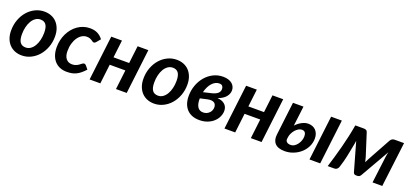

<svg xmlns="http://www.w3.org/2000/svg" viewBox="18 -1291 4412 2069"><g transform="rotate(20 2224.0 -257.0)"><path d="M231 -87.5Q262 -87.5 287 -105.2Q312 -123 329.5 -152.8Q347 -182.5 356.5 -222Q366 -261.5 366 -305Q366 -367.5 345 -396.8Q324 -426 281 -426Q250 -426 224.8 -408.5Q199.5 -391 182 -361.2Q164.5 -331.5 155 -292Q145.5 -252.5 145.5 -208.5Q145.5 -146 166.5 -116.8Q187.5 -87.5 231 -87.5ZM219.5 7.5Q177 7.5 141 -6.8Q105 -21 78.5 -48.5Q52 -76 37 -116Q22 -156 22 -207.5Q22 -274 43.5 -331.5Q65 -389 101.8 -431Q138.5 -473 187.5 -497Q236.5 -521 292 -521Q334.5 -521 370.8 -506.8Q407 -492.5 433.2 -465Q459.5 -437.5 474.5 -397.5Q489.5 -357.5 489.5 -306Q489.5 -240 468 -182.8Q446.5 -125.5 409.8 -83.2Q373 -41 324 -16.8Q275 7.5 219.5 7.5Z M939 -91Q913.5 -63 890.2 -44Q867 -25 843 -13.5Q819 -2 792.8 2.8Q766.5 7.5 735 7.5Q690.5 7.5 655.2 -7.8Q620 -23 595.5 -51Q571 -79 558 -118.5Q545 -158 545 -206.5Q545 -248 554 -287.5Q563 -327 580 -362Q597 -397 621 -426Q645 -455 675 -476Q705 -497 740.2 -508.8Q775.5 -520.5 815 -520.5Q866 -520.5 901.8 -502.5Q937.5 -484.5 965 -448.5L925.5 -401.5Q921.5 -397 915.5 -393.2Q909.5 -389.5 902.5 -389.5Q894 -389.5 887.2 -394.8Q880.5 -400 871.2 -406Q862 -412 848.2 -417.2Q834.5 -422.5 812.5 -422.5Q784 -422.5 758 -407Q732 -391.5 712 -363Q692 -334.5 680.2 -294.5Q668.5 -254.5 668.5 -206Q668.5 -149.5 693.5 -118.8Q718.5 -88 761.5 -88Q780.5 -88 795 -92Q809.5 -96 820.8 -101.8Q832 -107.5 840.5 -114.2Q849 -121 856.5 -126.8Q864 -132.5 870.8 -136.5Q877.5 -140.5 885.5 -140.5Q892 -140.5 897.8 -137.2Q903.5 -134 908 -129L939 -91Z M1484.5 -513 1423 0H1300L1326.5 -223H1147L1120.5 0H997.5L1059 -513H1182L1158 -312H1337.5L1361.5 -513Z M1748.5 -87.5Q1779.5 -87.5 1804.5 -105.2Q1829.5 -123 1847 -152.8Q1864.5 -182.5 1874 -222Q1883.5 -261.5 1883.5 -305Q1883.5 -367.5 1862.5 -396.8Q1841.5 -426 1798.5 -426Q1767.5 -426 1742.2 -408.5Q1717 -391 1699.5 -361.2Q1682 -331.5 1672.5 -292Q1663 -252.5 1663 -208.5Q1663 -146 1684 -116.8Q1705 -87.5 1748.5 -87.5ZM1737 7.5Q1694.5 7.5 1658.5 -6.8Q1622.5 -21 1596 -48.5Q1569.5 -76 1554.5 -116Q1539.5 -156 1539.5 -207.5Q1539.5 -274 1561 -331.5Q1582.5 -389 1619.2 -431Q1656 -473 1705 -497Q1754 -521 1809.5 -521Q1852 -521 1888.2 -506.8Q1924.5 -492.5 1950.8 -465Q1977 -437.5 1992 -397.5Q2007 -357.5 2007 -306Q2007 -240 1985.5 -182.8Q1964 -125.5 1927.2 -83.2Q1890.5 -41 1841.5 -16.8Q1792.5 7.5 1737 7.5Z M2183 -214.5Q2182 -183.5 2187 -159Q2192 -134.5 2202.8 -117.5Q2213.5 -100.5 2230.5 -91.8Q2247.5 -83 2270.5 -84Q2291 -84.5 2308 -92.2Q2325 -100 2337.5 -112.8Q2350 -125.5 2356.8 -142Q2363.5 -158.5 2363.5 -176.5Q2363.5 -191.5 2358.5 -204.2Q2353.5 -217 2342.2 -225.2Q2331 -233.5 2313.2 -236.2Q2295.5 -239 2269.5 -234ZM2267.5 -306.5Q2301.5 -313 2322.2 -322.5Q2343 -332 2354.5 -343.2Q2366 -354.5 2370 -366.5Q2374 -378.5 2374 -390.5Q2374 -410 2363.5 -423.8Q2353 -437.5 2326.5 -437.5Q2304 -437.5 2283 -426.8Q2262 -416 2244.5 -396.5Q2227 -377 2213.5 -349.5Q2200 -322 2192 -288.5ZM2361.5 -282.5Q2386.5 -281 2407.8 -273.5Q2429 -266 2444.5 -253Q2460 -240 2468.8 -221Q2477.5 -202 2477.5 -177.5Q2477.5 -143.5 2462.2 -110.2Q2447 -77 2418.5 -50.8Q2390 -24.5 2349.2 -8.5Q2308.5 7.5 2257 7.5Q2209.5 7.5 2173 -7Q2136.5 -21.5 2111.8 -48.5Q2087 -75.5 2074.2 -113.5Q2061.5 -151.5 2061.5 -198.5Q2061.5 -263 2082.5 -321.2Q2103.5 -379.5 2141 -423.8Q2178.5 -468 2229.8 -494Q2281 -520 2341.5 -520Q2376 -520 2402 -511.5Q2428 -503 2445.2 -488.5Q2462.5 -474 2471.2 -454.5Q2480 -435 2480 -413.5Q2480 -374 2451.2 -339Q2422.5 -304 2361.5 -282.5Z M3031 -513 2969.5 0H2846.5L2873 -223H2693.5L2667 0H2544L2605.5 -513H2728.5L2704.5 -312H2884L2908 -513Z M3703.5 -513 3642 0H3519L3580.5 -513ZM3216.5 -124Q3214 -104.5 3228.8 -91Q3243.5 -77.5 3273.5 -77.5Q3296.5 -77.5 3316.2 -90.2Q3336 -103 3350.5 -122.8Q3365 -142.5 3373.5 -166.8Q3382 -191 3382 -214.5Q3382 -226 3379.8 -236.8Q3377.5 -247.5 3372.2 -255.8Q3367 -264 3357.5 -268.8Q3348 -273.5 3334 -273.5Q3314.5 -273.5 3295 -262Q3275.5 -250.5 3259.2 -231.8Q3243 -213 3232 -189.8Q3221 -166.5 3218.5 -143.5ZM3235.5 -285Q3267 -319.5 3304.8 -338.8Q3342.5 -358 3376.5 -358Q3403.5 -358 3425.5 -349.2Q3447.5 -340.5 3463.2 -324Q3479 -307.5 3487.8 -284Q3496.5 -260.5 3496.5 -231.5Q3496.5 -183 3475.8 -139.5Q3455 -96 3419.2 -63.5Q3383.5 -31 3336 -11.8Q3288.5 7.5 3235.5 7.5Q3158.5 7.5 3123.8 -29.8Q3089 -67 3097.5 -133L3143 -513H3263.5Z M4416.5 -514 4353.5 0H4242L4280.5 -308Q4282 -320.5 4284.8 -335Q4287.5 -349.5 4291.5 -364L4101 -32Q4094.5 -22 4085.5 -16.2Q4076.5 -10.5 4065 -10.5H4047.5Q4025 -10.5 4017 -32L3923.5 -360.5Q3921 -344 3918.2 -326.2Q3915.5 -308.5 3912 -294.5Q3905.5 -263 3900 -233Q3894.5 -203 3887.8 -172Q3881 -141 3872.5 -108Q3864 -75 3851.5 -37Q3845.5 -19.5 3833.5 -9.8Q3821.5 0 3803 0H3728Q3746 -58 3764.2 -120.2Q3782.5 -182.5 3799.5 -247.5Q3816.5 -312.5 3831.2 -379.5Q3846 -446.5 3857.5 -514H3956Q3968.5 -514 3980.8 -508.8Q3993 -503.5 3998 -487.5L4078.5 -235.5Q4088.5 -202.5 4093.5 -177.5Q4102 -198.5 4113.5 -218.5L4261.5 -487.5Q4272 -503.5 4285 -508.8Q4298 -514 4310 -514Z"/></g></svg>

Font: Lato 2
Style: Bold Italic
Weight: 700
Italic angle: -7°
Designer: Lukasz Dziedzic with Adam Twardoch and Botio Nikoltchev
Foundry: tyPoland Lukasz Dziedzic
Version: Version 2.015; 2015-08-06; http://www.latofonts.com/